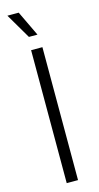

<svg xmlns="http://www.w3.org/2000/svg" viewBox="-142 -978 524 1017"><g transform="rotate(-15 120.0 -469.0)"><path d="M89 0V-729H151V0ZM96 -800 15 -938H77L143 -800Z"/></g></svg>

Font: Mona Sans Light
Style: Regular
Weight: 300
Designer: Deni Anggara
Foundry: GitHub
Version: Version 2.000